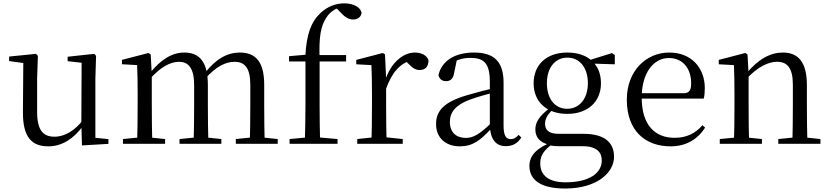

<svg xmlns="http://www.w3.org/2000/svg" viewBox="-20 -836 4823 1116"><path d="M260.9 14.6C343.5 14.6 410.3 -33 461.7 -103H488.1L464.9 -141.8C417.3 -78.8 358.2 -41.4 296.3 -41.4C231.5 -41.4 195.8 -78.2 195.8 -185.1V-380.4L200.2 -511.5L189.5 -523L33.1 -507.3V-481L137.7 -466.6L115.5 -483.7L113.3 -185.8C112.1 -37 165.6 14.6 260.9 14.6ZM456.4 9.3 610.3 0.2V-27.4L534.4 -35V-380.4L538.4 -511.5L528.2 -523L373.2 -506.2V-480.3L454.4 -471.2L452.8 -115.5V-114.1Z M694.7 0H939.7V-27.8L835.8 -38.6H803.4L694.7 -27.8ZM776.9 0H865.3C863.3 -48.6 862.3 -160.9 862.3 -228.5V-406.1L855.9 -519.8L842.9 -528L688.8 -487.9V-462.6L776.9 -457.7C779.3 -407.9 780.1 -357.8 780.1 -290.4V-228.5C780.1 -160.9 779.1 -48.6 776.9 0ZM1023.5 0H1266.6V-27.8L1164 -38.6H1130.6L1023.5 -27.8ZM1105.2 0H1191.4C1189.4 -48.6 1188.2 -158.7 1188.2 -228.5V-342.4C1188.2 -477.3 1138.5 -530.6 1051.6 -530.6C978.6 -530.6 911.9 -488.4 847.2 -406H836.1L845.4 -370.6C914.1 -448.5 970.7 -476.7 1021.3 -476.7C1074.8 -476.7 1108.4 -440 1108.4 -342.2V-228.5C1108.4 -158.7 1107.4 -48.6 1105.2 0ZM1350.8 0H1594.3V-27.8L1489.9 -38.6H1456.7L1350.8 -27.8ZM1431.2 0H1518.7C1516.7 -48.6 1515.7 -158.7 1515.7 -228.5V-343.5C1515.7 -477.1 1465.5 -530.6 1374.1 -530.6C1302 -530.6 1235.3 -494.2 1171.8 -412.6H1160.4L1170.9 -376.5C1237.1 -452.6 1294.6 -476.7 1343.6 -476.7C1401.1 -476.7 1434.9 -443.6 1434.9 -342.2V-228.5C1434.9 -158.7 1433.9 -48.6 1431.2 0Z M1663.2 0H1942V-27.8L1819 -38.6H1779.1L1663.2 -27.8ZM1751.7 0H1840.9C1838.7 -75.8 1837.7 -152.7 1837.7 -228.5V-492.6C1833.1 -623.2 1844.4 -684.2 1877 -733.9C1897.9 -766.9 1933.2 -791.3 1971.3 -794.7V-803.5H1930V-794.5L1957.2 -766.1C1984.7 -736.1 2006 -722.6 2032.4 -722.6C2061.8 -722.6 2080.7 -740.4 2081.7 -763.8C2071.9 -798.3 2029.3 -816.5 1981.1 -816.5C1932.4 -816.5 1884.2 -799 1842.6 -760.1C1789.1 -710.2 1761.4 -638.1 1754.9 -510.5L1754.7 -504.6L1785.4 -520.4L1660.1 -509.4V-478.9H1755.5V-228.5C1755.5 -152.7 1753.7 -75.8 1751.7 0ZM1797.2 -478.9H1991.8V-516H1797.2Z M2056.5 0H2320.9V-27.8L2207.9 -39.6H2166.6L2056.5 -27.8ZM2138.9 0H2227.3C2225.3 -48.6 2224.3 -160.9 2224.3 -228.5V-379L2217.9 -519.8L2204.9 -528L2050.8 -487.9V-462.4L2138.9 -457.5C2141.1 -407.9 2142.1 -357.8 2142.1 -289.4V-228.5C2142.1 -160.9 2141.1 -48.6 2138.9 0ZM2223.5 -318.6C2258.7 -416.6 2305.3 -468 2375.3 -487.2L2329.8 -488.8L2352.8 -466.9C2375.7 -442.6 2393.4 -429.1 2418.7 -429.1C2454.5 -429.1 2470.2 -450.6 2470.6 -485.6C2461.4 -514.8 2429.5 -530.6 2391 -530.6C2320.7 -530.6 2250.6 -468 2219.7 -371H2201.9Z M2652.7 14.6C2727.3 14.6 2771.6 -19.6 2833.9 -87.1H2857.5L2848.8 -134.4C2771.6 -57.1 2732.3 -34.4 2688.1 -34.4C2632 -34.4 2594.9 -65.8 2594.9 -128.2C2594.9 -183 2627.6 -225.8 2711.6 -257C2756.6 -273.5 2814.6 -289.3 2867.8 -303.3V-327.7C2814 -315.5 2749.4 -298.9 2693.9 -282.3C2561.7 -243.6 2514.6 -192.6 2514.6 -115.1C2514.6 -31.8 2573.8 14.6 2652.7 14.6ZM2919.8 13.6C2958.7 13.6 2988.8 -2.3 3010.1 -36.7L2994.4 -52.1C2977.8 -33.9 2966 -27.5 2949.4 -27.5C2921.8 -27.5 2907 -45.3 2907 -107.7V-354.6C2907 -479.1 2851.2 -530.6 2735.2 -530.6C2622.1 -530.6 2547.7 -481.7 2528.5 -399.7C2533.5 -376.8 2549.1 -364.3 2572.4 -364.3C2597 -364.3 2614.4 -376.9 2619.8 -412.7L2636.2 -491.9L2592.7 -464.7C2637.2 -489.6 2674.7 -499.6 2713 -499.6C2792.2 -499.6 2827.2 -470.1 2827.2 -359V-99.7C2831.7 -28.9 2860.2 13.6 2919.8 13.6Z M3264.5 259.8C3449.6 259.8 3549.1 168.2 3549.1 75C3549.1 -9 3492.2 -58.2 3371.5 -58.2H3224.7C3170.1 -58.2 3148.1 -81.6 3148.1 -115.9C3148.1 -148.9 3163.6 -170.5 3199.1 -206.2L3176.3 -217.6V-208.6C3115.7 -162.5 3091.7 -126.4 3091.7 -83.9C3091.7 -38.8 3117 -8.6 3168.8 4.5V6.9C3190.5 13.2 3212.8 13.9 3244 13.9H3366.8C3451.2 13.9 3477.9 51.9 3477.9 96.6C3477.9 169.2 3406.4 223.7 3267.5 223.7C3173.2 223.7 3120.2 186.3 3120.2 113.8C3120.2 65.3 3142.7 36.8 3194.8 -2.4L3189.6 -11.3C3102 23.4 3057.2 66.1 3057.2 128C3057.2 204.5 3115.1 259.8 3264.5 259.8ZM3277.4 -174.1C3397.3 -174.1 3473.1 -245.2 3473.1 -351.9C3473.1 -404.5 3456.5 -447.8 3424.8 -477.8L3422.1 -480.5C3390.1 -512.1 3340.1 -530.6 3277.6 -530.6C3156.7 -530.6 3081.7 -459.7 3081.7 -351.9C3081.7 -245.2 3156 -174.1 3277.4 -174.1ZM3276.6 -203.7C3204.4 -203.7 3158.8 -263.1 3158.8 -351.9C3158.8 -441.8 3205.8 -501 3278.4 -501C3349 -501 3397 -442.8 3397 -352.7C3397 -263.9 3349.4 -203.7 3276.6 -203.7ZM3391.9 -467.3 3553.5 -462.2V-516.5L3537.1 -527.5L3397.9 -483.9H3391.9Z M3878.3 14.6C3968 14.6 4035 -26.3 4078.6 -94.3L4062.7 -108.1C4021.8 -60.3 3970.7 -35 3900.5 -35C3789.4 -35 3709.9 -106.4 3709.9 -268.7C3709.9 -413.6 3779.8 -498.8 3867.6 -498.8C3949.3 -498.8 3997.3 -437.4 3997.3 -352.3C3997.3 -311.7 3987.3 -294.2 3952.3 -294.2H3661.6V-262.9H4070.4C4074.7 -278.8 4076.7 -298.9 4076.7 -323.2C4076.7 -440.7 3999.6 -530.6 3869.9 -530.6C3737.1 -530.6 3623.4 -425.5 3623.4 -256.8C3623.4 -76.2 3729.8 14.6 3878.3 14.6Z M4163.7 0H4408.7V-27.8L4304.8 -38.6H4272.4L4163.7 -27.8ZM4245.9 0H4334.3C4332.3 -48.6 4331.3 -160.9 4331.3 -228.5V-403.1L4324.9 -519.8L4311.9 -528L4157.8 -487.9V-462.4L4245.9 -457.5C4248.1 -407.9 4249.1 -357.6 4249.1 -289.4V-228.5C4249.1 -160.9 4248.1 -48.6 4245.9 0ZM4503.8 0H4748.8V-27.8L4644.3 -38.6H4611.3L4503.8 -27.8ZM4585.5 0H4673.2C4671.2 -48.6 4670 -158.7 4670 -228.5V-342.4C4670 -477.3 4617.6 -530.6 4530.5 -530.6C4460.5 -530.6 4388.6 -495.3 4315.8 -406H4305.7L4314.2 -372.4C4386.6 -452.6 4451.3 -476.9 4496.6 -476.9C4554.7 -476.9 4588.5 -442.6 4588.5 -344.3V-228.5C4588.5 -158.7 4587.5 -48.6 4585.5 0Z"/></svg>

Font: Source Han Serif TW VF
Style: Regular
Weight: 250
Designer: Ryoko NISHIZUKA 西塚涼子 (kana & ideographs); Frank Grießhammer (Latin, Greek & Cyrillic); Wenlong ZHANG 张文龙 (bopomofo); San
Foundry: Adobe
Version: Version 2.002;hotconv 1.1.0;makeotfexe 2.6.0